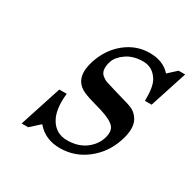

<svg xmlns="http://www.w3.org/2000/svg" viewBox="-107 -534 664 659"><g transform="rotate(30 225.5 -204.0)"><path d="M372.1 -205.6Q394.5 -175.8 375.2 -117.2Q356 -58.6 309.3 -22.2Q262.7 14.2 204.1 14.2Q145.5 14.2 111.3 -26.9L74.7 6.3H48.8L102.5 -159.2H131.8Q124.5 -92.3 147 -56.9Q169.4 -21.5 211.9 -21.5Q254.4 -21.5 283 -42Q311.5 -62.5 321.5 -93Q331.5 -123.5 317.9 -139.9Q304.2 -156.2 261.2 -169.4L222.7 -180.7Q191.4 -189.5 177.2 -197.8Q129.4 -225.6 152.8 -298.3Q171.4 -355 213.9 -389.2Q256.3 -423.3 309.6 -423.3Q362.8 -423.3 392.1 -390.1L424.8 -419.9H450.7L402.8 -272.5H376.5Q377.4 -328.1 363.8 -351.1Q342.8 -386.7 304.2 -386.7Q265.6 -386.7 239.3 -368.7Q212.9 -350.6 205.6 -328.6Q192.4 -287.6 215.3 -272.5Q223.6 -266.1 229.7 -263.9Q235.8 -261.7 267.1 -252.4L303.2 -241.7Q335.4 -233.4 349.1 -226.3Q362.8 -219.2 372.1 -205.6Z"/></g></svg>

Font: RIT Rachana
Style: Italic
Weight: 400
Designer: Hussain KH
Version: 1.5.2